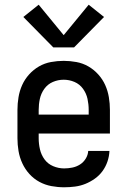

<svg xmlns="http://www.w3.org/2000/svg" viewBox="-20 -786 540 814"><path d="M252 8Q225 8 198 3Q171 -2 147 -15Q123 -28 104.5 -48.5Q86 -69 74.5 -94Q63 -119 58.5 -146Q54 -173 54 -200V-320Q54 -347 58.5 -374Q63 -401 74 -425.5Q85 -450 103.5 -470.5Q122 -491 145.5 -504.5Q169 -518 196 -523Q223 -528 250 -528Q277 -528 304 -523Q331 -518 354.5 -504.5Q378 -491 396.5 -470.5Q415 -450 426 -425.5Q437 -401 441.5 -374Q446 -347 446 -320V-220H144V-200Q144 -176 149.5 -152.5Q155 -129 169 -110Q183 -91 205.5 -81.5Q228 -72 252 -72Q269 -72 286.5 -75.5Q304 -79 319 -88.5Q334 -98 343.5 -113.5Q353 -129 354 -146H444Q443 -123 435.5 -101Q428 -79 414.5 -60.5Q401 -42 382 -28.5Q363 -15 342 -6.5Q321 2 298 5Q275 8 252 8ZM356 -300V-320Q356 -344 351 -367Q346 -390 332 -409.5Q318 -429 296 -438.5Q274 -448 250 -448Q226 -448 204 -438.5Q182 -429 168 -409.5Q154 -390 149 -367Q144 -344 144 -320V-300ZM206 -585 79 -714 144 -766 250 -637 356 -766 421 -714 294 -585Z"/></svg>

Font: Iosevka SS04 Medium
Style: Regular
Weight: 500
Monospace: yes
Designer: Belleve Invis
Foundry: Belleve Invis
Version: Version 19.0.0; ttfautohint (v1.8.4)